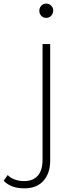

<svg xmlns="http://www.w3.org/2000/svg" viewBox="-126 -822 400 1060"><path d="M91.1 -762.2Q91.1 -778.9 102.2 -790.6Q113.3 -802.2 128.9 -802.2Q144.4 -802.2 156.1 -791.1Q167.8 -780 167.8 -764.4Q167.8 -746.7 156.7 -735Q145.6 -723.3 128.9 -723.3Q113.3 -723.3 102.2 -734.4Q91.1 -745.6 91.1 -762.2ZM-105.6 175.6 -83.3 144.4Q-68.9 160 -45 168.9Q-21.1 177.8 6.7 177.8Q56.7 177.8 82.8 147.8Q108.9 117.8 108.9 60V-578.9H151.1V64.4Q151.1 134.4 113.9 176.1Q76.7 217.8 8.9 217.8Q-66.7 217.8 -105.6 175.6Z"/></svg>

Font: Paperlogy 2 ExtraLight
Style: Regular
Weight: 250
Designer: redesigned by Lee Juim, glyphs from Gmarket Sans & Montserrat
Foundry: PT&
Version: Version 1.001